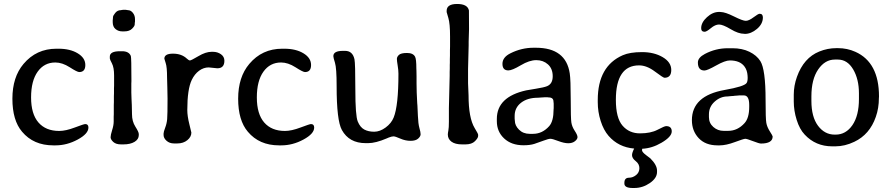

<svg xmlns="http://www.w3.org/2000/svg" viewBox="-20 -730 4502 968"><path d="M259.8 2.9H249Q148.9 2.9 91.3 -65.9Q42.5 -123 42.5 -232.4Q42.5 -341.3 98.6 -407.7Q163.1 -484.4 264.6 -484.4H275.4Q333.5 -484.4 371.8 -461.2Q410.2 -438 410.2 -402.3Q410.2 -366.7 379.4 -366.7Q369.1 -366.7 331.5 -390.9Q293.9 -415 258.8 -415Q203.1 -415 169.9 -368.7Q136.7 -322.3 136.7 -238.8Q136.7 -155.3 173.8 -112.5Q210.9 -69.8 278.3 -69.8Q311.5 -69.8 357.2 -87.2Q402.8 -104.5 409.7 -104.5Q425.8 -104.5 425.8 -86.9Q425.8 -55.7 371.6 -26.4Q317.4 2.9 259.8 2.9Z M548.8 -631.3 549.8 -644.5Q549.8 -650.9 561 -664.8Q572.3 -678.7 588.9 -678.7Q592.8 -679.7 594.2 -679.7L601.6 -680.7H612.8L625.5 -678.7Q639.2 -678.7 649.9 -665.3Q660.6 -651.9 660.6 -633.8V-621.1Q659.2 -615.2 659.2 -606.9Q659.2 -598.6 645.8 -585.2Q632.3 -571.8 607.4 -571.8H595.7Q576.7 -571.8 562.5 -583.5Q548.3 -595.2 548.3 -618.2V-629.4ZM602.1 -2H590.3Q564.5 -2 551 -14.4Q537.6 -26.9 537.6 -38.1Q537.6 -49.3 545.4 -74Q553.2 -98.6 553.2 -117.2V-142.1L553.7 -154.8V-200.7L554.2 -213.9Q554.2 -230 554.2 -246.1L554.7 -259.3Q554.7 -272 554.7 -285.2L555.2 -298.3V-349.6Q555.2 -389.6 544.4 -410.2Q533.7 -430.7 533.7 -435.1V-444.8Q533.7 -471.7 584.5 -471.7H595.7Q629.9 -471.7 639.6 -447.8Q642.6 -440.4 642.6 -321.3L642.1 -308.6V-263.2L643.1 -231.4L644.5 -200.7Q645.5 -189 645.5 -153.6Q645.5 -118.2 662.6 -91.3Q679.7 -64.5 679.7 -54.2V-48.8Q679.7 -27.8 658.4 -14.9Q637.2 -2 602.1 -2Z M808.6 -434.1Q808.6 -459.5 852.1 -459.5Q895.5 -459.5 921.9 -434.6Q931.6 -425.3 937.7 -425.3Q943.8 -425.3 980.5 -447Q1017.1 -468.8 1046.4 -468.8H1053.7Q1076.7 -468.8 1094 -456.5Q1111.3 -444.3 1111.3 -423.8Q1111.3 -385.7 1075.7 -385.7L1032.2 -390.1Q1006.3 -390.1 983.6 -373.3Q960.9 -356.4 946.8 -327.1Q924.3 -280.3 924.3 -175.3Q924.3 -145 934.6 -104Q944.8 -63 944.8 -61.5Q944.8 -40 924.6 -23.4Q904.3 -6.8 874 -6.8H857.4Q834.5 -6.8 819.6 -20.3Q804.7 -33.7 804.7 -49.3V-56.6Q804.7 -64.9 812.7 -85.9Q820.8 -106.9 822.8 -129.6Q824.7 -152.3 824.7 -232.9L823.7 -286.6L822.3 -338.9Q822.3 -392.1 815.4 -411.9Q808.6 -431.6 808.6 -434.1Z M1397.9 2.9H1387.2Q1287.1 2.9 1229.5 -65.9Q1180.7 -123 1180.7 -232.4Q1180.7 -341.3 1236.8 -407.7Q1301.3 -484.4 1402.8 -484.4H1413.6Q1471.7 -484.4 1510 -461.2Q1548.3 -438 1548.3 -402.3Q1548.3 -366.7 1517.6 -366.7Q1507.3 -366.7 1469.7 -390.9Q1432.1 -415 1397 -415Q1341.3 -415 1308.1 -368.7Q1274.9 -322.3 1274.9 -238.8Q1274.9 -155.3 1312 -112.5Q1349.1 -69.8 1416.5 -69.8Q1449.7 -69.8 1495.4 -87.2Q1541 -104.5 1547.9 -104.5Q1564 -104.5 1564 -86.9Q1564 -55.7 1509.8 -26.4Q1455.6 2.9 1397.9 2.9Z M1964.8 -137.7Q1988.8 -196.8 1988.8 -358.4Q1988.8 -376.5 1984.9 -399.7Q1981 -422.9 1981 -433.1Q1981 -443.4 1991.2 -453.1Q2001.5 -462.9 2032.2 -462.9Q2063 -462.9 2072.8 -443.8Q2079.1 -431.6 2079.1 -385.3L2079.6 -372.6Q2080.1 -359.4 2080.1 -343.8V-309.1Q2080.1 -267.1 2083.5 -210L2084.5 -197.8Q2085.4 -185.5 2086.9 -145.8Q2088.4 -106 2094.5 -84.7Q2100.6 -63.5 2100.6 -53Q2100.6 -42.5 2088.1 -31.2Q2075.7 -20 2049.8 -20Q2023.9 -20 1998.3 -31.2Q1972.7 -42.5 1963.9 -42.5Q1955.1 -42.5 1939.9 -36.6L1929.7 -32.2Q1874 -8.3 1835.9 -8.3H1823.7Q1740.2 -8.3 1703.6 -74.7Q1677.2 -122.1 1677.2 -295.9Q1677.2 -386.7 1668.9 -413.3Q1660.6 -439.9 1660.6 -446.8Q1660.6 -473.6 1709 -473.6H1719.7Q1757.8 -473.6 1767.1 -431.2Q1771.5 -411.1 1771.5 -279.1Q1771.5 -147 1783.7 -117.4Q1795.9 -87.9 1816.7 -76.9Q1837.4 -65.9 1866.5 -65.9Q1895.5 -65.9 1924.3 -87.2Q1953.1 -108.4 1964.8 -137.7Z M2390.6 -50.8V-44.4Q2390.6 -34.2 2374.5 -18.1Q2358.4 -2 2326.7 -2H2309.6Q2274.9 -2 2256.3 -15.6Q2237.8 -29.3 2237.8 -51.8Q2237.8 -58.6 2240.5 -72Q2243.2 -85.4 2243.2 -116.7V-185.1L2247.1 -348.1Q2247.1 -357.4 2247.1 -366.7L2247.6 -384.8Q2247.6 -394 2247.6 -403.3L2248 -412.6Q2248 -421.9 2248 -431.2L2248.5 -449.2V-477.1L2249 -495.1V-546.9Q2249 -610.8 2240.5 -639.2Q2231.9 -667.5 2231.9 -668.9V-675.3Q2231.9 -710 2284.7 -710Q2337.4 -710 2344.2 -677.2Q2344.7 -674.8 2344.7 -583L2342.8 -519.5V-501.5L2339.8 -382.3V-310.1L2342.3 -249.5Q2342.3 -135.3 2373 -84.5Q2390.6 -55.7 2390.6 -50.8Z M2650.9 -55.2H2667Q2714.4 -55.2 2749 -94.2Q2771 -119.1 2771 -178.2L2771.5 -184.6V-208Q2770.5 -213.9 2770.5 -217.3Q2770.5 -238.8 2746.1 -238.8L2739.7 -239.7H2726.1L2722.7 -239.3L2705.6 -238.3L2692.4 -237.3Q2639.6 -237.3 2607.2 -212.2Q2574.7 -187 2574.7 -146V-131.8Q2575.7 -125 2575.7 -121.6Q2575.7 -97.2 2596.7 -76.2Q2617.7 -55.2 2650.9 -55.2ZM2543 -375Q2513.2 -375 2513.2 -408.2Q2513.2 -441.4 2553.7 -461.4Q2609.4 -489.3 2669.9 -489.3H2681.6Q2833 -489.3 2852.5 -359.9Q2857.4 -327.6 2857.4 -230.7Q2857.4 -133.8 2860.6 -112.5Q2863.8 -91.3 2877.7 -70.3Q2891.6 -49.3 2891.6 -38.8Q2891.6 -28.3 2878.7 -18.1Q2865.7 -7.8 2845 -7.8Q2824.2 -7.8 2794.7 -19Q2765.1 -30.3 2755.1 -30.3Q2745.1 -30.3 2720.5 -21Q2695.8 -11.7 2674.1 -4.6Q2652.3 2.4 2619.1 2.4Q2558.6 2.4 2521.7 -32Q2484.9 -66.4 2484.9 -119.1V-130.4Q2484.9 -241.7 2632.8 -274.4Q2642.1 -276.4 2682.1 -282.7Q2722.2 -289.1 2737.8 -295.4Q2766.6 -307.1 2766.6 -345.5Q2766.6 -383.8 2742.7 -405.3Q2718.8 -426.8 2683.8 -426.8Q2648.9 -426.8 2605.5 -400.9Q2562 -375 2543 -375Z M3178.2 217.8H3169.4Q3127.9 217.8 3127.9 195.3V191.9Q3127.9 166 3151.4 166Q3170.4 166 3187 152.6Q3203.6 139.2 3203.6 117.9Q3203.6 96.7 3185.1 82.3Q3166.5 67.9 3166.5 52.2Q3166.5 40 3177.2 19Q3098.1 12.2 3048.3 -44.9Q3022.9 -74.2 3008.3 -120.4Q2993.7 -166.5 2993.7 -214.8V-226.1Q2993.7 -396.5 3120.1 -451.7Q3155.8 -467.3 3216.8 -467.3Q3277.8 -467.3 3321 -441.9Q3364.3 -416.5 3364.3 -377.2Q3364.3 -337.9 3330.1 -337.9Q3323.7 -337.9 3282.2 -369.1Q3240.7 -400.4 3202.1 -400.4Q3085 -400.4 3085 -226.6Q3085 -135.3 3118.7 -96.4Q3152.3 -57.6 3206.5 -57.6Q3260.7 -57.6 3295.4 -75.9Q3330.1 -94.2 3338.4 -94.2Q3366.7 -94.2 3366.7 -67.4Q3366.7 -40.5 3314.9 -10.3Q3267.6 17.6 3217.8 20Q3217.3 23.9 3216.8 27.3Q3216.8 36.6 3237.5 52.2Q3258.3 67.9 3258.8 68.4Q3292.5 102.1 3292.5 129.9V137.2Q3292.5 168 3256.3 192.9Q3220.2 217.8 3178.2 217.8Z M3627.9 -70.3H3651.4Q3698.7 -70.3 3733.9 -109.4Q3757.3 -135.3 3757.3 -191.4V-200.7Q3757.3 -249 3730.5 -249H3707L3696.8 -248L3683.6 -247.1L3676.8 -246.1L3667 -245.6L3647.5 -243.7Q3612.3 -243.7 3583.3 -217.8Q3554.2 -191.9 3554.2 -153.3V-139.6Q3554.2 -109.4 3576.4 -89.8Q3598.6 -70.3 3627.9 -70.3ZM3532.7 -569.8Q3515.1 -569.8 3515.1 -587.9Q3515.1 -616.7 3544.2 -643.3Q3573.2 -669.9 3605.5 -669.9H3609.4L3613.3 -669.4Q3635.7 -669.4 3680.2 -647.2Q3724.6 -625 3740 -625Q3755.4 -625 3779.1 -642.8Q3802.7 -660.6 3809.6 -660.6Q3826.2 -660.6 3826.2 -642.1Q3826.2 -609.4 3796.4 -584.2Q3766.6 -559.1 3735.4 -559.1L3731.9 -559.6Q3702.6 -559.6 3663.6 -583Q3624.5 -606.4 3605.2 -606.4Q3585.9 -606.4 3564 -588.1Q3542 -569.8 3532.7 -569.8ZM3875.5 -42Q3875.5 -6.3 3816.4 -6.3Q3807.6 -6.3 3776.6 -18.3Q3745.6 -30.3 3737.5 -30.3Q3729.5 -30.3 3685.1 -13.7Q3640.6 2.9 3608.4 2.9H3597.7Q3536.6 2.9 3502.4 -33.7Q3468.3 -70.3 3468.3 -124Q3468.3 -247.1 3633.3 -276.4Q3732.4 -293.9 3744.1 -311.5Q3749.5 -319.3 3749.5 -337.9Q3749.5 -342.8 3749 -348.6Q3747.1 -376 3733.9 -394Q3711.4 -425.3 3659.7 -425.3Q3635.7 -425.3 3590.6 -399.9Q3545.4 -374.5 3531.7 -374.5Q3498.5 -374.5 3498.5 -415Q3498.5 -439.5 3533.7 -458Q3588.4 -486.8 3649.4 -486.8H3672.9Q3721.7 -486.8 3758.3 -469Q3794.9 -451.2 3813.5 -421.9Q3839.8 -379.9 3839.8 -226.1Q3839.8 -131.3 3843.5 -110.6Q3847.2 -89.8 3861.3 -67.6Q3875.5 -45.4 3875.5 -42Z M4070.8 -244.1V-221.7Q4070.8 -140.6 4104.2 -95.9Q4137.7 -51.3 4188 -51.3H4192.9Q4244.6 -51.3 4277.6 -99.1Q4310.5 -147 4310.5 -231V-259.3Q4310.5 -330.6 4281.5 -380.1Q4252.4 -429.7 4204.1 -429.7H4189Q4139.2 -429.7 4105 -379.9Q4070.8 -330.1 4070.8 -244.1ZM3981.9 -218.3V-250Q3981.9 -251.5 3981.9 -252.4Q3981.9 -297.9 3998 -342.8Q4032.2 -438.5 4110.4 -470.2Q4152.3 -487.3 4196.8 -487.3H4204.6Q4251.5 -487.3 4292.5 -468.8Q4411.6 -415.5 4411.6 -243.7L4411.1 -235.8Q4411.1 -184.6 4395.5 -140.6Q4364.7 -51.8 4287.1 -15.1Q4239.3 7.8 4191.4 7.8H4175.8Q4092.3 7.8 4037.1 -51.3Q4011.2 -78.6 3996.6 -125.5Q3981.9 -172.4 3981.9 -218.3Z"/></svg>

Font: Averia Libre Light
Style: Regular
Weight: 300
Version: Version 1.002